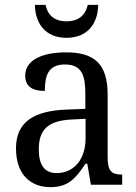

<svg xmlns="http://www.w3.org/2000/svg" viewBox="-20 -762 563 792"><path d="M254 -606C343 -606 384 -667 385 -742H342C331 -694 299 -674 254 -674C210 -674 178 -694 168 -742H124C125 -667 166 -606 254 -606ZM188 10C265 10 294 -30 333 -87H340L355 0H484V-42H481C439 -42 424 -58 424 -114V-373C424 -500 367 -546 253 -546C157 -546 84 -516 84 -450C84 -406 112 -387 165 -387C165 -451 179 -496 248 -496C321 -496 332 -446 332 -373V-313L256 -310C115 -305 46 -256 46 -150C46 -41 107 10 188 10ZM213 -48C163 -48 140 -83 140 -145C140 -223 173 -264 275 -269L333 -272V-191C333 -106 286 -48 213 -48Z"/></svg>

Font: Noto Serif Sinhala SemiCondensed
Style: Regular
Weight: 400
Width: 4
Designer: Jelle Bosma - Monotype Design Team
Foundry: Monotype Imaging Inc.
Version: Version 2.007